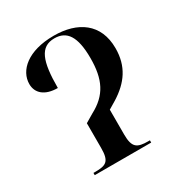

<svg xmlns="http://www.w3.org/2000/svg" viewBox="-135 -644 700 742"><g transform="rotate(-30 215.0 -273.0)"><path d="M76 0H328V-10H321C272 -10 253 -20 253 -79V-190L288 -211C353 -252 391 -304 391 -385C391 -495 314 -546 208 -546C92 -546 33 -491 33 -431C33 -391 63 -363 121 -363C121 -482 141 -536 205 -536C260 -536 288 -497 288 -400C288 -306 261 -250 187 -211L150 -189V-79C150 -19 133 -10 84 -10H76Z"/></g></svg>

Font: Noto Serif Display Condensed Medium
Style: Regular
Weight: 500
Width: 3
Designer: Monotype Design Team
Foundry: Monotype Imaging Inc.
Version: Version 2.009